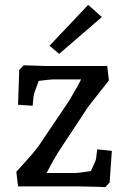

<svg xmlns="http://www.w3.org/2000/svg" viewBox="-20 -765 524 788"><path d="M391 2 303 0H54L47 -60Q127 -147 140 -168L264 -352L297 -409Q305 -424 313 -439H195Q187 -439 139 -433Q119 -381 118 -372L114 -331L54 -335L59 -478L77 -497L112 -496L172 -494H420L427 -435L342 -327L220 -142Q205 -119 171 -55H291Q301 -55 353 -63Q371 -100 374 -112L379 -152L439 -146L430 -16L412 3ZM183 -577 342 -745 398 -695 223 -544Z"/></svg>

Font: Andada Pro Medium
Style: Regular
Weight: 500
Designer: Carolina Giovagnoli
Foundry: Huerta Tipografica
Version: Version 3.005; ttfautohint (v1.8.4)